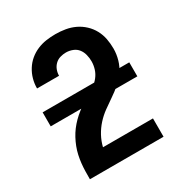

<svg xmlns="http://www.w3.org/2000/svg" viewBox="-173 -871 946 998"><g transform="rotate(-30 300.0 -371.5)"><path d="M79 0V-1Q79 -24 79.5 -47.5Q80 -71 82.5 -94Q85 -117 90 -140Q95 -163 103.5 -185Q112 -207 123 -227.5Q134 -248 148 -266.5Q162 -285 178.5 -301.5Q195 -318 213.5 -332.5Q232 -347 251.5 -359.5Q271 -372 291.5 -383.5Q312 -395 331 -408.5Q350 -422 364.5 -440.5Q379 -459 386 -481.5Q393 -504 393 -527Q393 -547 388 -567Q383 -587 371 -602.5Q359 -618 339.5 -625.5Q320 -633 300 -633Q283 -633 265.5 -628Q248 -623 235 -610.5Q222 -598 215.5 -581Q209 -564 209 -546Q209 -546 209 -546Q209 -546 209 -546H77Q77 -546 77 -546.5Q77 -547 77 -547Q77 -575 84.5 -602Q92 -629 107 -653Q122 -677 143.5 -695Q165 -713 191 -724Q217 -735 244.5 -739Q272 -743 300 -743Q330 -743 359.5 -738Q389 -733 415.5 -720.5Q442 -708 464 -687.5Q486 -667 500 -641Q514 -615 519.5 -586Q525 -557 525 -527Q525 -494 515.5 -461Q506 -428 487 -400.5Q468 -373 442 -351Q416 -329 388.5 -310.5Q361 -292 333.5 -272Q306 -252 283.5 -227Q261 -202 245 -172.5Q229 -143 221 -110H521V0ZM40 -340V-424H560V-340Z"/></g></svg>

Font: Iosevka Custom XBdEx
Style: Regular
Weight: 800
Width: 7
Monospace: yes
Designer: Belleve Invis
Foundry: Belleve Invis
Version: Version 11.2.4; ttfautohint (v1.8.4)